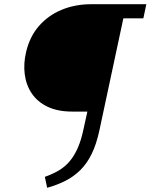

<svg xmlns="http://www.w3.org/2000/svg" viewBox="-20 -678 715 912"><path d="M204 214 193 162Q230 149 259.5 131.5Q289 114 311 88Q333 62 349.5 24.5Q366 -13 377 -66L395 -148H323Q254 -148 206 -171Q158 -194 131 -234Q104 -274 97.5 -325Q91 -376 104 -431Q121 -504 165 -554.5Q209 -605 273 -631.5Q337 -658 413 -658H675L661 -591H566L452 -58Q438 7 415.5 53Q393 99 361.5 130Q330 161 290.5 181Q251 201 204 214Z"/></svg>

Font: Ysabeau Office Medium
Style: Italic
Weight: 500
Italic angle: -12°
Designer: Christian Thalmann (Catharsis Fonts)
Version: Version 2.001;gftools[0.9.30]; featfreeze: tnum,lnum,ss02